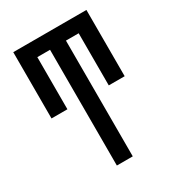

<svg xmlns="http://www.w3.org/2000/svg" viewBox="-178 -623 855 941"><g transform="rotate(-30 250.0 -152.5)"><path d="M205 215V-440H133V-145H43V-520H457V-145H367V-440H295V215Z"/></g></svg>

Font: Iosevka Bendy Medium
Style: Regular
Weight: 500
Monospace: yes
Designer: Belleve Invis
Foundry: Belleve Invis
Version: Version 30.1.2